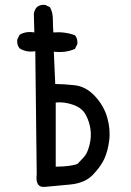

<svg xmlns="http://www.w3.org/2000/svg" viewBox="-20 -770 540 789"><path d="M164.1 -2Q124 2 130.9 -54.7L125 -559.6Q87.9 -553.7 60.5 -571.3Q48.8 -585 50.8 -607.4L60.5 -627Q85.9 -642.6 121.1 -636.7L119.1 -712.9Q121.1 -728.5 130.9 -740.2Q144.5 -752 166 -750L185.5 -740.2Q197.3 -718.8 197.3 -690.4Q197.3 -662.1 199.2 -636.7Q246.1 -640.6 288.1 -625Q299.8 -611.3 297.9 -588.9L288.1 -569.3Q250 -551.8 201.2 -557.6L207 -424.8Q238.3 -424.8 285.6 -419.9Q333 -415 370.1 -375Q407.2 -335 420.9 -286.1Q434.6 -237.3 428.7 -192.4Q422.9 -147.5 408.2 -116.2Q393.6 -85 361.3 -51.3Q329.1 -17.6 268.1 -11.7Q207 -5.9 164.1 -2ZM298.8 -96.7Q312.5 -111.3 325.7 -125.5Q338.9 -139.6 347.7 -173.8Q356.4 -208 351.6 -240.2Q346.7 -272.5 331.5 -299.8Q316.4 -327.1 279.3 -339.8Q242.2 -352.5 209 -348.6V-85Q273.4 -85.9 298.8 -96.7Z"/></svg>

Font: JasonHandwriting2
Style: Regular
Weight: 400
Version: Version 1.05.10